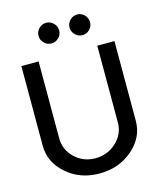

<svg xmlns="http://www.w3.org/2000/svg" viewBox="-139 -1067 987 1176"><g transform="rotate(-15 354.5 -478.5)"><path d="M267.1 -835.9Q240.2 -835.9 220.7 -855Q201.2 -874 201.2 -901.1Q201.2 -928.2 220.7 -947.5Q240.2 -966.8 267.1 -966.8Q293 -966.8 312.5 -947.5Q332 -928.2 332 -901.1Q332 -874 312.5 -855Q293 -835.9 267.1 -835.9ZM462.9 -835.9Q437 -835.9 417.5 -855Q397.9 -874 397.9 -901.1Q397.9 -928.2 417.5 -947.5Q437 -966.8 462.9 -966.8Q489.7 -966.8 508.8 -947.5Q527.8 -928.2 527.8 -901.1Q527.8 -874 508.8 -855Q489.7 -835.9 462.9 -835.9ZM345.2 9.8Q223.1 9.8 137.5 -64.7Q51.8 -139.2 51.8 -245.1V-750H161.1V-263.2Q161.1 -189.9 214.6 -138.4Q268.1 -86.9 345 -86.9Q421.9 -86.9 477.5 -138.4Q533.2 -189.9 533.2 -263.2V-750H642.1V-245.1Q642.1 -139.2 555.2 -64.7Q468.3 9.8 345.2 9.8Z"/></g></svg>

Font: Oakes Grotesk
Style: Medium
Weight: 500
Designer: Samuel Oakes
Foundry: Samuel Oakes
Version: Version 1.0 | wf-rip DC20170320